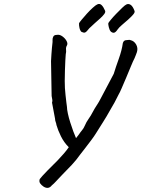

<svg xmlns="http://www.w3.org/2000/svg" viewBox="-20 -875 701 952"><path d="M627 -676Q645 -672 655 -654.5Q665 -637 659 -617Q657 -610 653.5 -602Q650 -594 647 -586Q640 -573 629 -546Q618 -519 605.5 -489.5Q593 -460 583 -437Q573 -414 569 -408Q559 -387 548 -367Q537 -347 525 -327Q509 -298 490.5 -269Q472 -240 454 -211Q448 -201 432 -179.5Q416 -158 400 -137.5Q384 -117 377 -108Q358 -81 335.5 -57Q313 -33 290 -10Q280 1 271.5 9.5Q263 18 255.5 26.5Q248 35 237 44Q221 65 197 51Q185 43 179 34Q173 25 177 13Q179 10 190 -2.5Q201 -15 216.5 -30.5Q232 -46 246 -60Q260 -74 266 -80Q283 -98 296.5 -113.5Q310 -129 321 -145Q297 -169 282 -199.5Q267 -230 260 -255Q259 -263 256 -270.5Q253 -278 253 -286L238 -366Q241 -375 239 -382.5Q237 -390 236 -399L233 -574Q233 -570 233.5 -580Q234 -590 235 -606Q236 -622 237.5 -637.5Q239 -653 240 -661Q241 -666 240.5 -676Q240 -686 244.5 -694Q249 -702 261 -702Q275 -705 289 -695Q303 -685 310 -672Q317 -659 312 -650Q306 -640 307.5 -629Q309 -618 306 -606Q305 -598 304 -576Q303 -554 302 -526.5Q301 -499 301 -473.5Q301 -448 302 -434Q302 -442 302.5 -431.5Q303 -421 305 -403Q307 -385 309 -368Q311 -351 312 -345Q312 -333 316.5 -312Q321 -291 328.5 -267.5Q336 -244 343.5 -223.5Q351 -203 357 -190L371 -208Q379 -220 387 -229.5Q395 -239 400 -251Q408 -270 419.5 -286Q431 -302 439 -318Q449 -337 460 -353.5Q471 -370 479 -386L544 -509Q554 -542 569 -583.5Q584 -625 589 -661Q593 -676 607 -676Q610 -676 616.5 -677Q623 -678 627 -676ZM384 -717Q377 -723 374 -737Q371 -751 372 -760Q374 -764 385 -777.5Q396 -791 411 -807.5Q426 -824 440.5 -837Q455 -850 462 -853Q474 -859 483.5 -850Q493 -841 501 -822Q504 -815 497 -805.5Q490 -796 477.5 -784.5Q465 -773 450.5 -760.5Q436 -748 423 -735Q416 -727 411 -721Q406 -715 400.5 -713.5Q395 -712 384 -717ZM530 -718Q523 -725 519.5 -740Q516 -755 517 -760Q518 -763 529 -776.5Q540 -790 556 -806.5Q572 -823 586 -836.5Q600 -850 607 -853Q618 -858 628.5 -850.5Q639 -843 647 -821Q650 -814 640 -802.5Q630 -791 615 -777.5Q600 -764 585.5 -752Q571 -740 564 -730Q554 -715 546.5 -713Q539 -711 530 -718Z"/></svg>

Font: Caveat Medium
Style: Regular
Weight: 500
Designer: Pablo Impallari
Foundry: Pablo Impallari
Version: Version 2.000